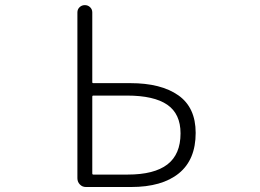

<svg xmlns="http://www.w3.org/2000/svg" viewBox="-20 -749 1040 769"><path d="M324.2 0Q309.6 0 299.8 -10.3Q290 -20.5 290 -35.2V-699.2Q290 -711.9 298.8 -720.2Q307.6 -728.5 319.8 -728.5Q332 -728.5 340.8 -720.2Q349.6 -711.9 349.6 -699.2V-419.9Q349.6 -416 353.5 -416H502Q625 -416 694.3 -367.2Q763.7 -318.4 763.7 -216.8Q763.7 -109.4 696.3 -54.7Q628.9 0 504.9 0ZM349.6 -54.7Q349.6 -49.8 353.5 -49.8H491.2Q597.7 -49.8 650.4 -90.3Q703.1 -130.9 703.1 -214.8Q703.1 -293 649.9 -329.6Q596.7 -366.2 488.3 -366.2H353.5Q349.6 -366.2 349.6 -361.3Z"/></svg>

Font: Gen Jyuu Gothic L Monospace Light
Style: Regular
Weight: 300
Designer: [Source Han Sans]
Ryoko NISHIZUKA  (kana & ideographs); Paul D. Hunt (Latin, Greek & Cyrillic); Wenlong ZHANG  (bopomofo
Version: Version 1.002.20150607